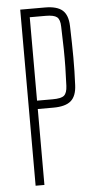

<svg xmlns="http://www.w3.org/2000/svg" viewBox="-56 -834 438 869"><g transform="rotate(-5 163.0 -400.0)"><path d="M70 0V-800H182Q237 -800 261.8 -778.2Q286.5 -756.5 288 -707Q290.5 -626 290.8 -563.5Q291 -501 288 -438Q286 -388.5 261 -366.8Q236 -345 181 -345H110V0ZM110 -383H181Q220 -383 233.2 -394.5Q246.5 -406 248 -438Q250 -484.5 250.8 -523.2Q251.5 -562 250.8 -605Q250 -648 248 -707Q247.5 -739.5 233.5 -750.8Q219.5 -762 182 -762H110Z"/></g></svg>

Font: Big Shoulders Text SC Thin
Style: Regular
Weight: 100
Designer: Patric King
Foundry: XO Type Co
Version: Version 2.002